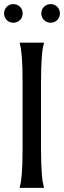

<svg xmlns="http://www.w3.org/2000/svg" viewBox="-21 -906 310 926"><path d="M74.2 -2Q77.1 -12.2 79.6 -27.3Q82 -42.5 84 -64.9Q85.9 -87.4 86.9 -118.4Q87.9 -149.4 87.9 -190.9V-508.8Q87.9 -550.3 86.9 -581.3Q85.9 -612.3 84 -635Q82 -657.7 79.6 -672.9Q77.1 -688 74.2 -698.2V-700.2H190.9V-698.2Q188 -688 185.3 -672.9Q182.6 -657.7 180.9 -635Q179.2 -612.3 178 -581.3Q176.8 -550.3 176.8 -508.8V-190.9Q176.8 -149.4 178 -118.4Q179.2 -87.4 180.9 -64.9Q182.6 -42.5 185.3 -27.3Q188 -12.2 190.9 -2V0H74.2ZM-1.5 -841.3Q-1.5 -850.6 2 -858.9Q5.4 -867.2 11.5 -873.3Q17.6 -879.4 25.6 -882.8Q33.7 -886.2 43.5 -886.2Q52.7 -886.2 61 -882.8Q69.3 -879.4 75.4 -873.3Q81.5 -867.2 85 -858.9Q88.4 -850.6 88.4 -841.3Q88.4 -832 85 -823.7Q81.5 -815.4 75.4 -809.3Q69.3 -803.2 61 -799.8Q52.7 -796.4 43.5 -796.4Q33.7 -796.4 25.6 -799.8Q17.6 -803.2 11.5 -809.3Q5.4 -815.4 2 -823.7Q-1.5 -832 -1.5 -841.3ZM178.2 -841.3Q178.2 -850.6 181.6 -858.9Q185.1 -867.2 191.2 -873.3Q197.3 -879.4 205.6 -882.8Q213.9 -886.2 223.1 -886.2Q232.4 -886.2 240.7 -882.8Q249 -879.4 255.1 -873.3Q261.2 -867.2 264.6 -858.9Q268.1 -850.6 268.1 -841.3Q268.1 -832 264.6 -823.7Q261.2 -815.4 255.1 -809.3Q249 -803.2 240.7 -799.8Q232.4 -796.4 223.1 -796.4Q213.9 -796.4 205.6 -799.8Q197.3 -803.2 191.2 -809.3Q185.1 -815.4 181.6 -823.7Q178.2 -832 178.2 -841.3Z"/></svg>

Font: Marcellus SC
Style: Regular
Weight: 400
Designer: Astigmatic (AOETI)
Foundry: Astigmatic (AOETI)
Version: Version 1.001